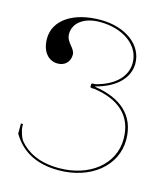

<svg xmlns="http://www.w3.org/2000/svg" viewBox="-108 -794 756 879"><g transform="rotate(15 270.0 -354.5)"><path d="M260 -712.5C130.5 -712.5 44.5 -654 44.5 -566.5C44.5 -507.5 75 -468.5 121 -468.5C155 -468.5 178 -491.5 178 -525.5C178 -556.5 136.5 -572.5 136.5 -613C136.5 -666.5 186 -702.5 260 -702.5C371 -702.5 452.5 -642.5 452.5 -560C452.5 -501.5 410 -447 313.5 -422H305C297.5 -422 294 -419.5 294 -417V-405C294 -402.5 297.5 -400 305 -400H313.5C430.5 -383 502.5 -324 502.5 -212.5C502.5 -93.5 396.5 -7.5 250 -7.5C148.5 -7.5 94 -46.5 63.5 -81.5C50 -97 40 -134 40 -149V-160H30V-112.5C30 -112 30.5 -111 31 -110C55 -71.5 109 2.5 250 2.5C403.5 2.5 515 -88 515 -212.5C515 -330 435 -392.5 315 -410V-412C414 -437.5 465 -495 465 -560C465 -648.5 378.5 -712.5 260 -712.5Z"/></g></svg>

Font: ZnikomitNo24
Style: Regular
Weight: 500
Designer: gluk
Foundry: gluk
Version: Version 0.55